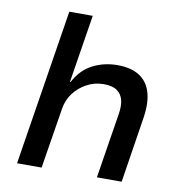

<svg xmlns="http://www.w3.org/2000/svg" viewBox="-79 -780 816 855"><g transform="rotate(10 328.5 -352.5)"><path d="M54 0 166 -705H272L223 -398H226Q256 -455 307 -481.5Q358 -508 419 -508Q480 -508 518 -484Q556 -460 570 -413.5Q584 -367 574 -300L527 0H415L462 -295Q468 -332 461.5 -358Q455 -384 434 -399Q413 -414 374 -414Q332 -414 296.5 -394.5Q261 -375 238 -344Q215 -313 209 -273L165 0Z"/></g></svg>

Font: Nunito Sans 7pt SemiBold
Style: Italic
Weight: 600
Italic angle: -9°
Designer: Vernon Adams
Foundry: Vernon Adams
Version: Version 3.101;gftools[0.9.27]